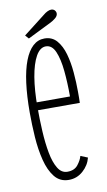

<svg xmlns="http://www.w3.org/2000/svg" viewBox="-77 -668 400 719"><g transform="rotate(-10 123.0 -308.0)"><path d="M126 11Q92.5 11 72.2 -14.2Q52 -39.5 41.8 -80.2Q31.5 -121 28.2 -169Q25 -217 25 -262.5Q25 -325.5 31.5 -374.8Q38 -424 51 -457.8Q64 -491.5 83 -509Q102 -526.5 127 -526.5Q156 -526.5 173.8 -506Q191.5 -485.5 200.8 -452.8Q210 -420 213.2 -381.8Q216.5 -343.5 216.5 -308Q216.5 -297 216.5 -286.5Q216.5 -276 216 -266H50.5V-296H184Q184 -348 179.5 -393.8Q175 -439.5 162.8 -468Q150.5 -496.5 127 -496.5Q105 -496.5 89.2 -468.5Q73.5 -440.5 65.2 -391.2Q57 -342 57 -278Q57 -231.5 59.5 -185.8Q62 -140 69 -102.5Q76 -65 89.8 -42.5Q103.5 -20 126 -20Q152.5 -20 166 -37.2Q179.5 -54.5 183.5 -70L210.5 -59Q203.5 -30.5 180.2 -9.8Q157 11 126 11ZM70 -536.5 58 -550 141 -614.5Q148 -620.5 156 -624.5Q164 -628.5 171 -628.5Q176 -628.5 180.2 -626.2Q184.5 -624 187 -619Q189 -615.5 189 -611Q189 -601.5 179.2 -593.5Q169.5 -585.5 158 -580Z"/></g></svg>

Font: Imbue Thin 10pt Thin
Style: Regular
Weight: 250
Version: Version 1.102